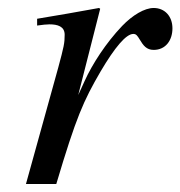

<svg xmlns="http://www.w3.org/2000/svg" viewBox="-20 -461 452 481"><path d="M176 -223 231 -439 228 -441C156 -428 145 -426 73 -414V-397C88 -399 96 -400 104 -400C124 -400 142 -395 142 -374C142 -353 140 -344 126 -292L45 0H121C171 -168 189 -208 232 -282C268 -343 296 -376 314 -376C321 -376 324 -372 330 -362C339 -347 347 -336 365 -336C395 -336 412 -360 412 -390C412 -420 393 -441 365 -441C342 -441 312 -423 286 -396C245 -353 211 -300 192 -258Z"/></svg>

Font: XITS
Style: Italic
Weight: 400
Italic angle: -16.33°
Designer: MicroPress Inc., with final additions and corrections provided by Coen Hoffman, Elsevier (retired)
Version: Version 1.302